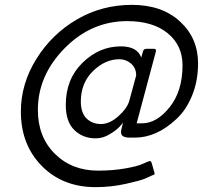

<svg xmlns="http://www.w3.org/2000/svg" viewBox="-20 -645 836 791"><path d="M374 126Q238 126 152 38.5Q66 -49 66 -185Q66 -300 130 -402.5Q194 -505 297 -565Q400 -625 523.5 -625Q647 -625 721.5 -556.5Q796 -488 796 -384Q796 -311 771 -250.5Q746 -190 706 -154Q625 -78 535 -78H515Q492 -78 483.5 -86.5Q475 -95 481 -116L487 -141Q487 -139 473.5 -124Q460 -109 432 -92Q404 -75 374 -75Q322 -75 286.5 -109Q251 -143 251 -213Q251 -319 320 -386.5Q389 -454 478 -454Q545 -454 562 -408L569 -433Q572 -444 584 -444H614Q625 -444 622 -432L543 -137H565Q626 -137 679 -203.5Q732 -270 732 -376Q732 -458 671 -508Q610 -558 504 -558Q356 -558 246 -446Q136 -334 136 -192Q136 -81 206 -11.5Q276 58 384 58Q444 58 495.5 49Q547 40 568 30L589 21Q602 14 605 27L615 62Q621 75 608 77Q598 82 578.5 90.5Q559 99 498 112.5Q437 126 374 126ZM472 -401Q413 -401 363 -352Q313 -303 313 -227Q313 -180 336.5 -157Q360 -134 396 -134Q432 -134 468.5 -167Q505 -200 513 -231L541 -334Q541 -365 520 -383Q499 -401 472 -401Z"/></svg>

Font: Sanchez
Style: Italic
Weight: 400
Designer: Daniel Hernández
Foundry: LatinoType
Version: Version 1.001